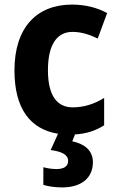

<svg xmlns="http://www.w3.org/2000/svg" viewBox="-20 -577 513 837"><path d="M385 130C385 75 343 49 295 39L307 9C358 6 399 -8 434 -31V-150C392 -124 346 -109 297 -109C228 -109 189 -161 189 -271C189 -382 228 -438 296 -438C333 -438 369 -427 406 -409L447 -520C405 -543 353 -557 294 -557C141 -557 43 -458 43 -270C43 -101 114 -13 233 6L201 77C250 84 277 97 277 125C277 148 259 160 226 160C207 160 188 157 169 152V229C189 235 217 240 251 240C336 240 385 198 385 130Z"/></svg>

Font: Noto Sans Devanagari SemiCondensed
Style: Bold
Weight: 700
Width: 4
Designer: Jelle Bosma - Monotype Design Team
Foundry: Monotype Imaging Inc.
Version: Version 2.004